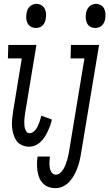

<svg xmlns="http://www.w3.org/2000/svg" viewBox="-20 -753 567 996"><path d="M474 -608Q460 -608 448.5 -614.5Q437 -621 431.5 -632.5Q426 -644 425 -657.5Q424 -671 426 -685Q428 -694 432 -703Q436 -712 443 -719Q450 -726 459.5 -729.5Q469 -733 478 -733Q492 -733 503.5 -726Q515 -719 520.5 -707.5Q526 -696 527 -682.5Q528 -669 526 -655Q524 -646 520 -637Q516 -628 509 -621Q502 -614 492.5 -611Q483 -608 474 -608ZM166 -608Q152 -608 140.5 -614.5Q129 -621 123 -632.5Q117 -644 116 -657.5Q115 -671 118 -685Q119 -694 123 -703Q127 -712 134 -719Q141 -726 150.5 -729.5Q160 -733 169 -733Q183 -733 194.5 -726Q206 -719 212 -707.5Q218 -696 219 -682.5Q220 -669 217 -655Q216 -646 212 -637Q208 -628 201 -621Q194 -614 184.5 -611Q175 -608 166 -608ZM268 223Q249 223 232 217Q215 211 202.5 198Q190 185 183.5 168.5Q177 152 174.5 134Q172 116 172 97Q172 78 175 59H239Q237 73 236.5 87.5Q236 102 238 116Q240 130 248 141.5Q256 153 270 153Q283 153 293 143.5Q303 134 309.5 123Q316 112 320.5 100Q325 88 328.5 76.5Q332 65 334.5 52.5Q337 40 339 28L418 -450H346L348 -520H494L401 39Q398 59 393.5 78.5Q389 98 382 117Q375 136 365 154.5Q355 173 340.5 189Q326 205 307 214Q288 223 268 223ZM132 8Q112 8 94 0Q76 -8 65.5 -23Q55 -38 49.5 -57Q44 -76 42.5 -95.5Q41 -115 43 -135Q45 -155 48 -175L93 -450H21L23 -520H169L110 -164Q109 -154 107.5 -144Q106 -134 106 -124.5Q106 -115 106.5 -105Q107 -95 109.5 -86Q112 -77 118 -69.5Q124 -62 134 -62Q143 -62 151.5 -68Q160 -74 166 -82Q172 -90 176 -99Q180 -108 183.5 -117Q187 -126 189.5 -135Q192 -144 194 -153L249 -133Q246 -117 240.5 -102Q235 -87 228 -72Q221 -57 212 -43Q203 -29 190.5 -17Q178 -5 162.5 1.5Q147 8 132 8Z"/></svg>

Font: Iosevka Gothic
Style: Italic
Weight: 400
Italic angle: -9°
Monospace: yes
Designer: Belleve Invis
Foundry: Belleve Invis
Version: Version 15.5.1; ttfautohint (v1.8.4)